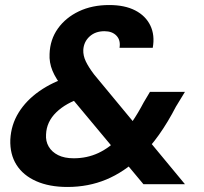

<svg xmlns="http://www.w3.org/2000/svg" viewBox="-20 -732 810 763"><path d="M550 0 234 -379Q202 -418 188.5 -451Q175 -484 177 -518Q179 -575 210 -618.5Q241 -662 293.5 -687Q346 -712 414 -712Q476 -712 517.5 -690.5Q559 -669 577.5 -630.5Q596 -592 587 -542H455Q460 -572 443 -590Q426 -608 395 -608Q359 -608 336 -587Q313 -566 311 -534Q310 -511 321 -488Q332 -465 354 -436L715 0ZM248 11Q176 11 124 -12Q72 -35 45.5 -77Q19 -119 21 -177Q24 -236 54 -284.5Q84 -333 136 -369.5Q188 -406 254 -426L300 -440L348 -356L306 -343Q242 -323 203.5 -285.5Q165 -248 163 -198Q161 -171 173.5 -149.5Q186 -128 211 -115.5Q236 -103 273 -103Q326 -103 371 -124Q416 -145 457 -188Q482 -214 505.5 -248.5Q529 -283 551 -325L576 -367H715L679 -308Q647 -246 611.5 -196Q576 -146 536 -108Q473 -48 402 -18.5Q331 11 248 11Z"/></svg>

Font: DM Sans 28pt ExtraBold
Style: Italic
Weight: 800
Italic angle: -10°
Version: Version 4.004;gftools[0.9.30]